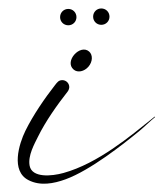

<svg xmlns="http://www.w3.org/2000/svg" viewBox="-20 -435 387 454"><path d="M200.2 -395.6C200.2 -384.8 208.7 -376.3 219.5 -376.3C230.4 -376.3 238.9 -384.8 238.9 -395.6C238.9 -406.5 230.4 -415 219.5 -415C208.7 -415 200.2 -406.5 200.2 -395.6ZM122.1 -394.5C122.1 -383.7 130.6 -375.2 141.5 -375.2C152.3 -375.2 160.8 -383.7 160.8 -394.5C160.8 -405.4 152.3 -413.9 141.5 -413.9C130.6 -413.9 122.1 -405.4 122.1 -394.5ZM190.8 -313.1C169.6 -331.8 131.2 -290 154.1 -270.5C163.4 -262.5 179.2 -265.7 189.2 -277.4C199.2 -289.1 199.9 -305.1 190.8 -313.1ZM143.8 -229.1C143.8 -238 136.5 -245.5 127.4 -245.5C118.6 -245.5 115.3 -240.3 110.1 -233.8C86 -203 58.3 -162.8 40 -125.6C25 -94.9 4.9 -30.4 47.5 -9C75.1 5.2 106.8 -0.7 135 -11C193.9 -32.5 271.9 -94.5 308.5 -124.4C319.3 -133.2 334.8 -148.5 346.4 -157.9C346.5 -158.1 346.6 -158.3 346.6 -158.5C346.6 -158.9 346.3 -159.4 345.9 -159.2C344.5 -158.5 342.4 -156.5 340.2 -154.8C289.5 -114.2 212.1 -48.7 130.2 -26C101.6 -18 55.8 -14.2 50.1 -42.9C45.4 -67.1 62 -95.7 69.5 -111.1C88 -148.8 115.4 -187.2 140.1 -218.7C142.1 -221.2 143.8 -225.8 143.8 -229.1Z"/></svg>

Font: Sinatra
Style: Regular
Weight: 400
Designer: Fahmi
Version: Version 0.1